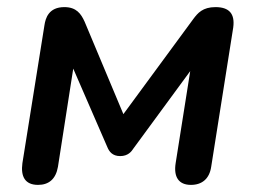

<svg xmlns="http://www.w3.org/2000/svg" viewBox="-20 -512 719 540"><path d="M87 8C117 8 137 -8 143 -43L186 -319L282 -98C287 -86 296 -73 318 -73C340 -73 350 -86 355 -94L515 -312L474 -53C468 -15 482 8 517 8C548 8 569 -9 574 -43L636 -435C641 -473 625 -492 586 -492C550 -492 536 -475 524 -459L327 -191L218 -451C208 -473 195 -492 161 -492C117 -492 108 -461 105 -441L43 -53C38 -16 50 8 87 8Z"/></svg>

Font: SN Pro Semibold
Style: Italic
Weight: 600
Italic angle: -9°
Designer: Tobias Whetton
Foundry: Supernotes
Version: Version 1.001;Glyphs 3.2 (3249)